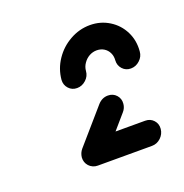

<svg xmlns="http://www.w3.org/2000/svg" viewBox="-67 -728 392 410"><g transform="rotate(-20 129.0 -523.0)"><path d="M64.8 -406.7Q65.9 -418.1 74.8 -426.3Q83.7 -434.4 95.2 -434.4H218.1Q229.6 -434.4 237 -426.3Q244.4 -418.1 243.3 -406.7Q242.2 -395.2 233.5 -387Q224.8 -378.9 213.3 -378.9H90.4Q78.9 -378.9 71.3 -387Q63.7 -395.2 64.8 -406.7ZM89.6 -379.3Q78.1 -379.3 70.7 -387.4Q63.3 -395.6 64.1 -407Q65.2 -417 71.5 -424.4L138.5 -501.5Q148.1 -512.2 161.5 -512.2Q173 -512.2 180.4 -504.1Q187.8 -495.9 186.7 -484.4Q185.9 -474.8 179.3 -467.4L111.9 -389.6Q107.8 -384.8 101.9 -382Q95.9 -379.3 89.6 -379.3ZM105.6 -549.6Q94.1 -549.6 86.7 -557.8Q79.3 -565.9 80 -577.4Q82.2 -601.9 95.9 -622.2Q109.6 -642.6 131.1 -654.6Q152.6 -666.7 176.7 -666.7Q200.7 -666.7 220.2 -654.6Q239.6 -642.6 249.8 -622.2Q260 -601.9 257.8 -577.4Q257 -565.9 248.1 -557.8Q239.3 -549.6 227.8 -549.6Q216.3 -549.6 208.9 -557.8Q201.5 -565.9 202.2 -577.4Q203 -586.7 199.3 -594.4Q195.6 -602.2 188.3 -606.7Q181.1 -611.1 171.9 -611.1Q163 -611.1 155 -606.7Q147 -602.2 141.7 -594.4Q136.3 -586.7 135.6 -577.4Q134.8 -565.9 125.9 -557.8Q117 -549.6 105.6 -549.6Z"/></g></svg>

Font: 26F Galaxy Sans Oblique
Style: Regular
Weight: 400
Italic angle: -5°
Designer: C₂₉H₂₅N₃O₅
Version: Version 1.200;FEAKit 1.0